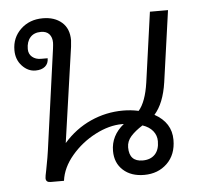

<svg xmlns="http://www.w3.org/2000/svg" viewBox="-46 -634 729 687"><g transform="rotate(-5 318.5 -291.0)"><path d="M560 -112Q560 -59 527.5 -27.5Q495 4 445 4Q398 4 369.5 -22Q341 -48 341 -91Q341 -146 388 -184H382Q335 -184 285 -158Q235 -132 199 -89.5Q163 -47 157 0H109Q92 0 92 -15Q92 -21 97 -44Q107 -96 109 -113L159 -474Q161 -490 161 -496Q161 -515 151 -526.5Q141 -538 121 -538Q96 -538 82.5 -522.5Q69 -507 69 -481Q69 -463 81.5 -452.5Q94 -442 113 -442H137Q137 -423 124.5 -412.5Q112 -402 90 -402Q63 -402 42 -424.5Q21 -447 21 -481Q21 -526 52.5 -556Q84 -586 132 -586Q174 -586 200 -563.5Q226 -541 226 -499Q226 -494 224 -476L175 -134Q217 -182 272.5 -207Q328 -232 389 -232Q418 -232 445 -226Q471 -256 481 -325L516 -576H581L545 -320Q534 -245 500 -207Q560 -174 560 -112ZM504 -112Q504 -133 491 -149Q478 -165 454 -173Q427 -156 411.5 -138.5Q396 -121 396 -99Q396 -48 444 -48Q472 -48 488 -64.5Q504 -81 504 -112Z"/></g></svg>

Font: Krub
Style: Italic
Weight: 400
Italic angle: -8°
Designer: Ekaluck Peanpanawate
Foundry: Cadson Demak Co.,Ltd.
Version: Version 1.000; ttfautohint (v1.6)